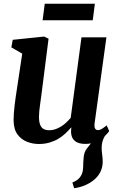

<svg xmlns="http://www.w3.org/2000/svg" viewBox="-20 -764 644 1032"><path d="M378.5 247.5 369 217Q391.5 208 403.2 196.2Q415 184.5 421 168Q427 152.5 427 132.5Q427 112.5 429 90.5Q430 55 447.8 33.2Q465.5 11.5 479 -6.5L555 -49Q540 -30.5 533 -10.2Q526 10 526.5 34Q526.5 48 529.2 67.5Q532 87 532 105Q532 136 518.8 161.8Q505.5 187.5 480 207Q459 223 433.8 233.2Q408.5 243.5 378.5 247.5ZM188.5 10Q156.5 10 125.8 -1.8Q95 -13.5 74.2 -41.2Q53.5 -69 53 -117.5Q53 -135 54.5 -155.8Q56 -176.5 58.8 -199.8Q61.5 -223 65 -246.8Q68.5 -270.5 72 -293L99.5 -475.5L41 -509.5L48.5 -550L217.5 -567.5L241 -556L207 -289Q204.5 -267.5 201.5 -246.2Q198.5 -225 195.8 -205Q193 -185 191.2 -167.8Q189.5 -150.5 189.5 -137.5Q189.5 -109.5 195.8 -93.5Q202 -77.5 214.2 -70.8Q226.5 -64 244.5 -64Q266.5 -64 288 -73.5Q309.5 -83 327.8 -98.2Q346 -113.5 360 -130.5L418 -563.5H552L488.5 -101.5Q486 -82 491.2 -73.2Q496.5 -64.5 506.5 -64.5Q515.5 -64.5 525.2 -70Q535 -75.5 553.5 -90L567 -59.5Q562.5 -51.5 545.5 -34.8Q528.5 -18 501.2 -4.2Q474 9.5 439 9.5Q402 9.5 383.5 -5.5Q365 -20.5 362.5 -46.5Q362 -49 362 -52.5Q362 -56 362 -60.2Q362 -64.5 362.5 -69Q363 -73.5 363.5 -77.5L362 -78.5Q348.5 -62.5 331.8 -46.8Q315 -31 293.8 -18.2Q272.5 -5.5 246.2 2.2Q220 10 188.5 10ZM220.5 -744H490L478.5 -655H209Z"/></svg>

Font: Merriweather
Style: Bold Italic
Weight: 700
Italic angle: -7.8°
Version: Version 2.101